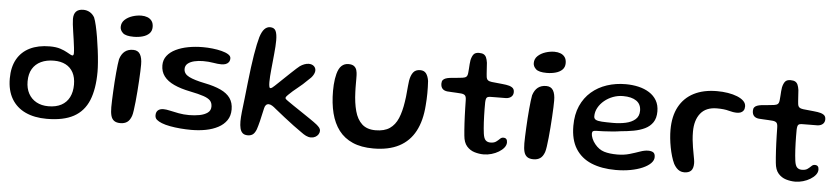

<svg xmlns="http://www.w3.org/2000/svg" viewBox="-42 -875 5007 1144"><g transform="rotate(5 2462.0 -303.0)"><path d="M255.8 26.5Q182.3 26.5 128.6 1.5Q74.9 -23.6 45.7 -72.9Q16.5 -122.2 16.5 -194.4Q16.5 -262.3 42.9 -309.4Q69.3 -356.4 118.9 -380.8Q168.6 -405.2 237.6 -405.2Q275.7 -405.2 300.8 -396.9Q325.8 -388.6 341.9 -379.3Q353.3 -372.8 362.6 -367.9Q371.8 -363 376.2 -363Q383.9 -363 383.9 -377.7Q383.9 -390.3 381.5 -410.7Q379.2 -431.1 375.8 -455.1Q372.4 -479.1 368.7 -503.1Q365.1 -527.1 362.7 -547.5Q360.4 -568 360.4 -580.2Q360.4 -639.7 417.9 -639.7Q438.7 -639.7 456.2 -629.8Q473.8 -619.9 485.2 -600.1Q492.4 -582.6 499.5 -551.9Q506.6 -521.2 512.8 -483.8Q518.9 -446.4 523.8 -408Q528.7 -369.6 531.3 -335.9Q533.9 -302.2 533.9 -279.7Q533.9 -176.1 506.1 -108.1Q478.2 -40.1 417.2 -6.8Q356.2 26.5 255.8 26.5ZM259.6 -49Q305.2 -49 336.8 -65.9Q368.3 -82.8 384.6 -114.8Q400.8 -146.7 400.8 -190.6Q400.8 -233.8 384.9 -263.1Q369 -292.4 339.9 -307.4Q310.8 -322.5 269.9 -322.5Q225.4 -322.5 192.5 -306.9Q159.6 -291.3 141.6 -261Q123.7 -230.8 123.7 -186.2Q123.7 -144 140.5 -113.3Q157.2 -82.6 187.8 -65.8Q218.4 -49 259.6 -49Z M695.9 13.8Q672.4 13.8 658.7 4.3Q645 -5.2 639.4 -25.2Q633.9 -45.3 633.9 -76.4Q633.9 -93.3 634.8 -117.5Q635.7 -141.7 637.1 -169.7Q638.5 -197.8 640.4 -226.8Q642.4 -255.8 644.8 -282.6Q647.2 -309.4 649.8 -331Q652.4 -352.6 655 -365.4Q665 -397.1 684.6 -412.4Q704.2 -427.8 734.4 -427.8Q762.9 -427.8 775.9 -406.2Q788.8 -384.8 788.8 -344.7Q788.8 -329.7 787.9 -304.1Q786.9 -278.6 785.1 -247.6Q783.2 -216.6 780.8 -184.1Q778.5 -151.6 775.3 -121.8Q772.2 -92.1 769 -69.3Q765.8 -46.4 761.9 -35.1Q752.1 -7.9 735.8 2.9Q719.6 13.8 695.9 13.8ZM730 -505.7Q682.8 -505.7 665.4 -521.5Q648.1 -537.4 648.1 -557.4Q648.1 -582.9 666.4 -600.3Q684.8 -617.6 712 -626.5Q739.2 -635.3 765.8 -635.3Q785.6 -635.3 802 -629Q818.4 -622.6 828.1 -609Q837.8 -595.4 837.8 -573.5Q837.8 -549.4 822.9 -534.5Q808.1 -519.6 783.5 -512.7Q758.9 -505.7 730 -505.7Z M1119.8 17.1Q1088.9 17.1 1055.5 14.4Q1022.1 11.6 992.5 6.1Q962.9 0.6 942.4 -7.6Q923.9 -14.9 912.3 -24.5Q900.6 -34.1 900.6 -51.3Q900.6 -70.8 912.1 -81.1Q923.5 -91.5 945.4 -91.5Q961.2 -91.5 984.4 -86.1Q1007.6 -80.8 1037 -75.2Q1066.3 -69.7 1099.5 -69.7Q1131.8 -69.7 1161.3 -75.2Q1190.8 -80.8 1209.4 -94.2Q1228.1 -107.8 1228.1 -131.4Q1228.1 -153 1216.4 -166.5Q1204.7 -179.9 1175.6 -190Q1146.5 -200.1 1093.8 -210.6Q1036.3 -222.1 996.6 -240.5Q956.8 -258.9 936.1 -286.3Q915.4 -313.7 915.4 -351.5Q915.4 -384.4 934.2 -408.6Q952.9 -432.8 985.5 -448.6Q1018.1 -464.5 1059.8 -472.3Q1101.4 -480.1 1147.5 -480.1Q1175.2 -480.1 1204.6 -476.9Q1234 -473.7 1259.2 -467.2Q1284.3 -460.8 1299.8 -451.1Q1315.3 -441.3 1315.3 -428Q1315.3 -413.4 1308.3 -404.4Q1301.3 -395.5 1290.1 -391.6Q1278.8 -387.7 1265.6 -387.7Q1243.8 -387.7 1216.2 -392.6Q1188.5 -397.4 1156.1 -397.4Q1127.5 -397.4 1103 -391.6Q1078.6 -385.8 1063.8 -373.5Q1049.1 -361.2 1049.1 -341.3Q1049.1 -312 1081.2 -295.9Q1113.2 -279.8 1175.8 -267.2Q1233.8 -255.7 1272.2 -237.8Q1310.7 -219.9 1330.1 -192.6Q1349.4 -165.2 1349.4 -125.1Q1349.4 -86.6 1330.8 -59.7Q1312.2 -32.7 1280.2 -15.8Q1248.2 1.2 1207 9.2Q1165.7 17.1 1119.8 17.1Z M1458.1 19.9Q1438.2 19.9 1427.4 10.2Q1416.5 0.4 1412.2 -17.5Q1407.8 -35.4 1407.8 -59.4Q1407.8 -81.6 1411.5 -116.5Q1415.2 -151.4 1420.8 -196.1Q1426.3 -240.8 1431.3 -291.6Q1436.5 -341.2 1442.2 -383.4Q1447.9 -425.7 1453.5 -460.6Q1459.1 -495.4 1465 -522.6Q1470.9 -549.8 1476.2 -568.7Q1486.9 -602.7 1501.6 -618.1Q1516.2 -633.4 1535.5 -633.4Q1560.2 -633.4 1569.2 -614.6Q1578.1 -595.7 1578.1 -557.8Q1578.1 -541.5 1576.8 -521Q1575.5 -500.4 1573.2 -477.5Q1571 -454.6 1568.7 -431Q1566.3 -407.5 1564.1 -385Q1561.8 -362.5 1560.5 -342.8Q1559.2 -323.2 1559.2 -308.3Q1559.2 -292.4 1561.1 -282.2Q1562.9 -271.9 1568 -271.9Q1572.8 -271.9 1578.8 -276.1Q1584.9 -280.2 1592.6 -287.8Q1600.4 -295.2 1615.1 -309.1Q1629.8 -323 1647.5 -340Q1665.2 -357 1682.3 -373.1Q1699.5 -389.2 1712.7 -401.2Q1725.9 -413.2 1731.2 -416.9Q1743.6 -425.8 1757.5 -430.9Q1771.4 -436.1 1783.5 -436.1Q1802.8 -436.1 1814.4 -425.9Q1826 -415.7 1826 -399.9Q1826 -386.8 1816.6 -371.2Q1807.2 -355.5 1788.7 -340.3Q1759.5 -310.8 1730.4 -288.1Q1701.4 -265.4 1675.8 -240.1Q1663.4 -228.5 1663.4 -221.6Q1663.4 -217.6 1667 -214.2Q1670.6 -210.8 1677.6 -205.9Q1691.5 -195.8 1715.3 -179.8Q1739.1 -163.8 1766.5 -145.5Q1794 -127.1 1819.2 -109.9Q1844.5 -92.8 1860.7 -80Q1871.6 -70.9 1878.3 -62.5Q1884.9 -54 1884.9 -44.2Q1884.9 -32.9 1878.3 -22.7Q1871.7 -12.5 1860.3 -6.4Q1848.9 -0.2 1834.2 -0.2Q1819.1 -0.2 1804.3 -7.5Q1789.6 -14.8 1776.1 -25.2Q1755.1 -39.6 1726 -61.1Q1697 -82.6 1666.7 -106.6Q1636.3 -130.6 1610.8 -151.3Q1598.6 -162.1 1587.6 -168.8Q1576.6 -175.5 1567 -175.5Q1557 -175.5 1550.7 -168.9Q1544.3 -162.2 1541.6 -149.9Q1531.2 -101.1 1523.4 -69.9Q1515.5 -38.6 1509.2 -20.2Q1500.3 2.4 1488.2 11.2Q1476.1 19.9 1458.1 19.9Z M2209.6 32.8Q2137.4 32.8 2086.4 10.4Q2035.4 -11.9 2003.4 -53.8Q1971.4 -95.8 1956.4 -155Q1941.5 -214.2 1941.5 -288.4Q1941.5 -306.7 1942.7 -324.8Q1943.9 -343 1946.5 -359.9Q1949.1 -376.9 1952.8 -390.4Q1962 -424.8 1978.9 -440Q1995.8 -455.3 2019.8 -455.3Q2042.7 -455.3 2054 -445.9Q2065.4 -436.6 2069.1 -422.4Q2072.9 -408.2 2073.2 -393.9Q2073.6 -384.1 2073.6 -371.1Q2073.6 -358.1 2073.6 -344Q2073.7 -330 2073.8 -316.7Q2074 -303.3 2074.6 -292.4Q2076.8 -228.5 2090 -179.8Q2103.1 -131.1 2132.8 -103.7Q2162.6 -76.4 2213.8 -76.4Q2266.5 -76.4 2298.5 -98.2Q2330.4 -120 2347.8 -161.2Q2365.1 -202.4 2373.6 -260.3Q2376.2 -275.2 2377.9 -291Q2379.7 -306.8 2380.9 -322.8Q2382.2 -338.8 2383.9 -355.2Q2385.6 -371.6 2387.6 -387.9Q2393.1 -420.3 2407 -438.4Q2420.8 -456.5 2448.7 -456.5Q2472.2 -456.5 2484.2 -440.7Q2496.1 -424.8 2500.6 -396.3Q2501.9 -378.2 2502.3 -359.8Q2502.8 -341.4 2502.7 -323.1Q2502.5 -304.7 2501.7 -286.5Q2500.9 -268.3 2499.3 -250.6Q2493.1 -158.4 2459.4 -95.2Q2425.8 -32 2363.8 0.4Q2301.7 32.8 2209.6 32.8Z M2868.1 10.7Q2841 10.7 2813.7 2.5Q2786.3 -5.7 2767 -27.8Q2747.8 -49.8 2744.3 -90.9Q2742.8 -105.6 2741.4 -124Q2740 -142.5 2738.8 -163.7Q2737.6 -184.9 2736.7 -207.7Q2735.8 -230.4 2735.2 -254.2Q2734.6 -277.9 2734.2 -301.5Q2733.9 -323.8 2726.1 -330.8Q2718.3 -337.9 2702.5 -339.2Q2692.9 -340.2 2678.2 -340.9Q2663.4 -341.6 2648 -342.5Q2632.6 -343.4 2620.2 -344.2Q2601 -346.4 2591 -357.2Q2581 -368.1 2581 -388Q2581 -401.3 2586.8 -408.7Q2592.7 -416.1 2603.3 -420Q2613.9 -423.8 2627.5 -425.7Q2654 -428 2671.3 -429.9Q2688.6 -431.8 2703.5 -433.4Q2719.3 -435.4 2726.2 -442Q2733.2 -448.6 2734.8 -465.8Q2736.1 -476.7 2736.9 -490.6Q2737.6 -504.5 2738.7 -518.3Q2739.8 -532.2 2741.6 -542.2Q2747.2 -566.2 2757.1 -577.8Q2766.9 -589.4 2789 -589.4Q2807 -589.4 2817.2 -583.6Q2827.3 -577.8 2832.4 -565.8Q2837.6 -553.8 2840.4 -534.8Q2841.5 -519.3 2842.2 -507.4Q2843 -495.4 2843.6 -485.8Q2844.1 -476.1 2844.8 -468Q2845.6 -459.9 2846.4 -452.1Q2848 -437.5 2856.1 -431.3Q2864.2 -425.1 2879.5 -423.4Q2892.9 -422.1 2909.2 -420.4Q2925.5 -418.6 2940.7 -417.2Q2955.9 -415.8 2966 -414.1Q2986.7 -411.4 3001 -402.8Q3015.3 -394.3 3015.3 -374.8Q3015.3 -357.1 3003.8 -346.8Q2992.2 -336.4 2972.6 -335.1Q2941.8 -334.3 2915.8 -334.7Q2889.8 -335 2875.4 -334.2Q2863.8 -333.7 2857.7 -327.8Q2851.5 -321.8 2850.6 -298.3Q2850.4 -279.2 2850.6 -259.2Q2850.8 -239.2 2851.4 -219.2Q2852.1 -199.2 2853 -180.2Q2853.9 -161.1 2855.5 -144.1Q2857.1 -127.1 2858.9 -113.1Q2863 -83.7 2873.8 -73.5Q2884.5 -63.2 2902.2 -63.2Q2924.1 -63.2 2936.3 -72.2Q2948.6 -81.1 2957.2 -90Q2965.9 -98.8 2976.8 -98.8Q2989.6 -98.8 2995.2 -92.1Q3000.9 -85.4 3000.9 -72.4Q3000.9 -56.1 2989.2 -41.2Q2977.4 -26.3 2958.2 -14.7Q2939 -3 2915.5 3.8Q2892.1 10.7 2868.1 10.7Z M3166.4 13.8Q3142.9 13.8 3129.2 4.3Q3115.5 -5.2 3109.9 -25.2Q3104.4 -45.3 3104.4 -76.4Q3104.4 -93.3 3105.3 -117.5Q3106.2 -141.7 3107.6 -169.7Q3109 -197.8 3110.9 -226.8Q3112.9 -255.8 3115.3 -282.6Q3117.8 -309.4 3120.3 -331Q3122.9 -352.6 3125.5 -365.4Q3135.5 -397.1 3155.1 -412.4Q3174.8 -427.8 3204.9 -427.8Q3233.4 -427.8 3246.4 -406.2Q3259.3 -384.8 3259.3 -344.7Q3259.3 -329.7 3258.4 -304.1Q3257.4 -278.6 3255.6 -247.6Q3253.7 -216.6 3251.3 -184.1Q3249 -151.6 3245.8 -121.8Q3242.7 -92.1 3239.5 -69.3Q3236.2 -46.4 3232.4 -35.1Q3222.6 -7.9 3206.3 2.9Q3190.1 13.8 3166.4 13.8ZM3200.5 -505.7Q3153.3 -505.7 3135.9 -521.5Q3118.6 -537.4 3118.6 -557.4Q3118.6 -582.9 3136.9 -600.3Q3155.3 -617.6 3182.5 -626.5Q3209.7 -635.3 3236.2 -635.3Q3256.1 -635.3 3272.5 -629Q3288.9 -622.6 3298.6 -609Q3308.2 -595.4 3308.2 -573.5Q3308.2 -549.4 3293.4 -534.5Q3278.6 -519.6 3254 -512.7Q3229.4 -505.7 3200.5 -505.7Z M3660.2 34.6Q3575.9 34.6 3514.3 9.1Q3452.8 -16.5 3419.5 -69.7Q3386.2 -122.9 3386.2 -205.6Q3386.2 -273.9 3408.9 -325.2Q3431.6 -376.4 3471.5 -410.8Q3511.3 -445.2 3563.9 -462.6Q3616.4 -479.9 3675.8 -479.9Q3716.4 -479.9 3752.7 -471.5Q3789.1 -463 3817.3 -445.2Q3845.5 -427.4 3861.6 -399.8Q3877.6 -372.3 3877.6 -334.4Q3877.6 -294.2 3860.5 -268.9Q3843.4 -243.6 3813.9 -229.2Q3784.4 -214.9 3747.1 -208.1Q3709.8 -201.3 3669.3 -197.9Q3649.2 -194.6 3621.1 -192.2Q3592.9 -189.8 3566.8 -188.7Q3540.6 -187.6 3526.1 -187.6Q3511.2 -187.6 3505.6 -183.6Q3500.1 -179.6 3500.1 -168.9Q3500.1 -156.7 3507 -139.7Q3513.9 -122.8 3526.9 -107.1Q3550.8 -77.7 3582.5 -67.8Q3614.2 -58 3661.2 -58Q3701.4 -58 3734.8 -67.8Q3768.2 -77.6 3795.2 -87.3Q3822.2 -96.9 3843.6 -96.9Q3862.9 -96.9 3874.1 -89.7Q3885.2 -82.4 3885.2 -61.5Q3885.2 -42.4 3868.1 -25Q3850.9 -7.6 3820.3 5.8Q3789.8 19.2 3748.8 26.9Q3707.9 34.6 3660.2 34.6ZM3620.6 -243.4Q3661.2 -243.4 3696.1 -251.1Q3731.1 -258.8 3752.7 -277.6Q3774.4 -296.4 3774.4 -329.4Q3774.4 -368.6 3746 -388.2Q3717.7 -407.9 3666 -407.9Q3635.4 -407.9 3606.5 -397.2Q3577.7 -386.4 3555 -367.6Q3532.2 -348.7 3518.9 -324.5Q3505.5 -300.2 3505.5 -273Q3505.5 -258.9 3516.7 -252.8Q3527.8 -246.6 3553.2 -245Q3578.5 -243.4 3620.6 -243.4Z M4067.9 12.9Q4053.5 12.9 4041.9 7.3Q4030.4 1.7 4021.2 -8.4Q4012.1 -18.5 4004.6 -31.9Q3995.4 -51.1 3988 -76Q3980.6 -100.9 3975.4 -128.2Q3970.2 -155.6 3967.5 -182.5Q3964.9 -209.4 3964.9 -232.2Q3964.9 -314.1 3995.4 -370.6Q4025.9 -427.1 4083.3 -456.6Q4140.8 -486 4221.6 -486Q4255.6 -486 4286.8 -481Q4318 -475.9 4342.5 -466.1Q4366.9 -456.3 4381.3 -442.2Q4395.6 -428.1 4395.6 -409.7Q4395.6 -394.2 4389.2 -385Q4382.7 -375.8 4372.4 -371.9Q4362.1 -368.1 4350.9 -368.1Q4327.9 -368.1 4300.8 -375.8Q4273.6 -383.6 4230.2 -383.6Q4164.3 -383.6 4131.8 -342.9Q4099.2 -302.3 4099.2 -233.1Q4099.2 -208.2 4101.5 -184.8Q4103.9 -161.4 4107.4 -140.3Q4111 -119.1 4114.4 -101Q4117.8 -82.9 4120.2 -68.8Q4122.5 -54.8 4122.5 -45.8Q4122.5 -14.8 4108.8 -0.9Q4095.2 12.9 4067.9 12.9Z M4731.1 10.7Q4704 10.7 4676.7 2.5Q4649.3 -5.7 4630 -27.8Q4610.8 -49.8 4607.3 -90.9Q4605.8 -105.6 4604.4 -124Q4603 -142.5 4601.8 -163.7Q4600.6 -184.9 4599.7 -207.7Q4598.8 -230.4 4598.2 -254.2Q4597.6 -277.9 4597.2 -301.5Q4596.9 -323.8 4589.1 -330.8Q4581.3 -337.9 4565.5 -339.2Q4555.9 -340.2 4541.2 -340.9Q4526.4 -341.6 4511 -342.5Q4495.6 -343.4 4483.2 -344.2Q4464 -346.4 4454 -357.2Q4444 -368.1 4444 -388Q4444 -401.3 4449.8 -408.7Q4455.7 -416.1 4466.3 -420Q4476.9 -423.8 4490.5 -425.7Q4517 -428 4534.3 -429.9Q4551.6 -431.8 4566.5 -433.4Q4582.3 -435.4 4589.2 -442Q4596.2 -448.6 4597.8 -465.8Q4599.1 -476.7 4599.9 -490.6Q4600.6 -504.5 4601.7 -518.3Q4602.8 -532.2 4604.6 -542.2Q4610.2 -566.2 4620.1 -577.8Q4629.9 -589.4 4652 -589.4Q4670 -589.4 4680.2 -583.6Q4690.3 -577.8 4695.4 -565.8Q4700.6 -553.8 4703.4 -534.8Q4704.5 -519.3 4705.2 -507.4Q4706 -495.4 4706.6 -485.8Q4707.1 -476.1 4707.8 -468Q4708.6 -459.9 4709.4 -452.1Q4711 -437.5 4719.1 -431.3Q4727.2 -425.1 4742.5 -423.4Q4755.9 -422.1 4772.2 -420.4Q4788.5 -418.6 4803.7 -417.2Q4818.9 -415.8 4829 -414.1Q4849.7 -411.4 4864 -402.8Q4878.3 -394.3 4878.3 -374.8Q4878.3 -357.1 4866.8 -346.8Q4855.2 -336.4 4835.6 -335.1Q4804.8 -334.3 4778.8 -334.7Q4752.8 -335 4738.4 -334.2Q4726.8 -333.7 4720.7 -327.8Q4714.5 -321.8 4713.6 -298.3Q4713.4 -279.2 4713.6 -259.2Q4713.8 -239.2 4714.4 -219.2Q4715.1 -199.2 4716 -180.2Q4716.9 -161.1 4718.5 -144.1Q4720.1 -127.1 4721.9 -113.1Q4726 -83.7 4736.8 -73.5Q4747.5 -63.2 4765.2 -63.2Q4787.1 -63.2 4799.3 -72.2Q4811.6 -81.1 4820.2 -90Q4828.9 -98.8 4839.8 -98.8Q4852.6 -98.8 4858.2 -92.1Q4863.9 -85.4 4863.9 -72.4Q4863.9 -56.1 4852.2 -41.2Q4840.4 -26.3 4821.2 -14.7Q4802 -3 4778.5 3.8Q4755.1 10.7 4731.1 10.7Z"/></g></svg>

Font: Gluten Thin
Style: Regular
Weight: 100
Designer: Tyler Finck
Foundry: Etcetera Type Company
Version: Version 1.300